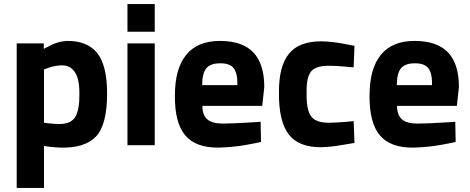

<svg xmlns="http://www.w3.org/2000/svg" viewBox="-20 -713 2308 943"><path d="M62 210H196V4Q198 4 224 8Q250 11 279 12Q394 15 450 -41Q506 -98 506 -254Q506 -392 457 -453Q408 -513 309 -512Q270 -510 234 -493Q198 -475 195 -473V-500H62ZM283 -392Q323 -393 346 -361Q370 -329 370 -254Q371 -175 350 -139Q328 -103 269 -104Q246 -104 222 -107Q198 -110 196 -110V-372Q198 -373 224 -382Q251 -391 283 -392Z M606 0H740V-500H606ZM606 -557H740V-693H606Z M1075 -106Q1022 -106 998 -127Q974 -148 974 -193H1268L1278 -286Q1278 -399 1224 -456Q1170 -512 1060 -512Q950 -512 895 -444Q839 -377 839 -243Q838 -109 890 -48Q941 13 1054 12Q1128 10 1193 -2Q1258 -14 1262 -16L1260 -115Q1256 -114 1198 -111Q1140 -107 1075 -106ZM973 -295Q973 -352 993 -377Q1013 -402 1060 -402Q1107 -403 1127 -379Q1147 -355 1146 -295Z M1561 -510Q1450 -511 1400 -450Q1349 -389 1350 -257Q1349 -117 1398 -53Q1447 11 1558 10Q1605 9 1661 -1Q1716 -10 1721 -11L1717 -118Q1713 -118 1673 -114Q1633 -111 1601 -110Q1531 -109 1508 -142Q1484 -174 1486 -257Q1484 -331 1507 -361Q1530 -391 1600 -390Q1632 -390 1673 -386Q1713 -383 1717 -382L1721 -488Q1716 -489 1663 -499Q1609 -509 1561 -510Z M2031 -106Q1978 -106 1954 -127Q1930 -148 1930 -193H2224L2234 -286Q2234 -399 2180 -456Q2126 -512 2016 -512Q1906 -512 1851 -444Q1795 -377 1795 -243Q1794 -109 1846 -48Q1897 13 2010 12Q2084 10 2149 -2Q2214 -14 2218 -16L2216 -115Q2212 -114 2154 -111Q2096 -107 2031 -106ZM1929 -295Q1929 -352 1949 -377Q1969 -402 2016 -402Q2063 -403 2083 -379Q2103 -355 2102 -295Z"/></svg>

Font: RazerF5
Style: Bold
Weight: 700
Foundry: Razer Inc.
Version: Version 1.000;PS 001.001;hotconv 1.0.56